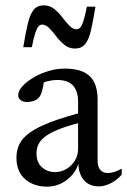

<svg xmlns="http://www.w3.org/2000/svg" viewBox="-20 -688 475 718"><path d="M301 -271.5 309 -236.5Q250 -223 212.5 -209.2Q175 -195.5 154 -181Q133 -166.5 124.8 -150.2Q116.5 -134 116.5 -114.5Q116.5 -80.5 136.8 -62.5Q157 -44.5 186 -44.5Q209.5 -44.5 229 -56.5Q248.5 -68.5 260.2 -88Q272 -107.5 272 -130V-310Q272 -346 253.5 -367.5Q235 -389 192.5 -389Q177.5 -389 158 -384.2Q138.5 -379.5 120 -370L145.5 -393Q144 -379 141.2 -365Q138.5 -351 134.8 -340Q131 -329 125.5 -323Q117.5 -314.5 105.5 -310.5Q93.5 -306.5 81.5 -306.5Q66 -306.5 57 -313.8Q48 -321 48 -332Q48 -347.5 63.2 -364.8Q78.5 -382 103.8 -397.2Q129 -412.5 160 -422Q191 -431.5 223 -431.5Q266.5 -431.5 293.5 -418.2Q320.5 -405 332.8 -379.2Q345 -353.5 345 -316V-87.5Q345 -72 349.5 -61.8Q354 -51.5 362.8 -46.2Q371.5 -41 384.5 -41Q396 -41 409.2 -45.5Q422.5 -50 435 -57.5V-34.5Q414.5 -12 391.8 -1.5Q369 9 349.5 9Q325.5 9 308.2 -1.8Q291 -12.5 282 -32.8Q273 -53 273 -80.5L276 -85.5Q269.5 -57.5 251.8 -36Q234 -14.5 209.2 -2.2Q184.5 10 156.5 10Q106.5 10 74 -18Q41.5 -46 41.5 -98.5Q41.5 -126.5 52.8 -149.5Q64 -172.5 92.5 -192.8Q121 -213 171.8 -232.2Q222.5 -251.5 301 -271.5ZM337 -663Q328 -607.5 319.8 -573Q311.5 -538.5 298 -522.5Q284.5 -506.5 260.5 -506.5Q238 -506.5 221.2 -520Q204.5 -533.5 191 -551.2Q177.5 -569 164.5 -582.5Q151.5 -596 137 -596Q130.5 -596 124.2 -589.5Q118 -583 112 -564.8Q106 -546.5 99 -511.5H67Q76 -567.5 84.5 -601.8Q93 -636 106.5 -652Q120 -668 143.5 -668Q166 -668 182.8 -654.5Q199.5 -641 213 -623.2Q226.5 -605.5 239.5 -592Q252.5 -578.5 267 -578.5Q274 -578.5 280 -585Q286 -591.5 292 -609.8Q298 -628 305 -663Z"/></svg>

Font: Newsreader Text
Style: Regular
Weight: 400
Designer: Hugues Gentile
Foundry: Production Type
Version: Version 1.001